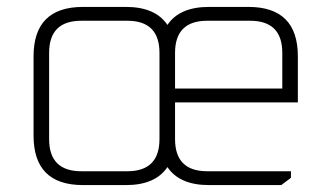

<svg xmlns="http://www.w3.org/2000/svg" viewBox="-20 -535 958 555"><path d="M77 -143V-372Q77 -515 220 -515H344Q429 -515 464 -463Q499 -515 584 -515H698Q841 -515 841 -372V-239H486V-133Q486 -40 579 -40H821V-21L793 0H584Q499 0 464 -52Q429 0 344 0H220Q77 0 77 -143ZM122 -133Q122 -40 215 -40H348Q441 -40 441 -133V-382Q441 -475 348 -475H215Q122 -475 122 -382ZM486 -279H796V-382Q796 -475 703 -475H579Q486 -475 486 -382Z"/></svg>

Font: Oxanium ExtraLight ExtraLight
Style: Regular
Weight: 250
Version: Version 2.000